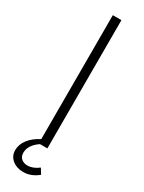

<svg xmlns="http://www.w3.org/2000/svg" viewBox="-238 -773 724 966"><g transform="rotate(30 124.0 -290.5)"><path d="M13 88Q13 55 35.5 25.5Q58 -4 99 -25V-745H149V0H106Q55 35 55 79Q55 101 69 113Q83 125 105 125Q136 125 169 100L188 131Q148 164 102 164Q64 164 38.5 143Q13 122 13 88Z"/></g></svg>

Font: Eudoxus Sans ExtraLight
Style: Regular
Weight: 200
Designer: Stijn de Vries
Foundry: tokotype
Version: Version 2.005